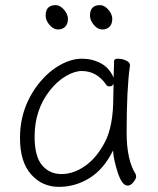

<svg xmlns="http://www.w3.org/2000/svg" viewBox="-20 -713 615 749"><path d="M331 -652Q331 -693 370 -693Q387 -693 402.5 -675.5Q418 -658 418 -639Q418 -620 407.5 -609Q397 -598 379 -598Q361 -598 346 -616Q331 -634 331 -652ZM158 -652Q158 -693 197 -693Q214 -693 229.5 -675.5Q245 -658 245 -639Q245 -620 234.5 -609Q224 -598 206 -598Q188 -598 173 -616Q158 -634 158 -652ZM487 -457Q474 -368 474 -196Q474 -89 509 -34Q511 -30 511 -23Q511 -16 500.5 -2.5Q490 11 478 11Q456 11 439.5 -39.5Q423 -90 421 -126Q385 -53 329.5 -18.5Q274 16 209.5 16Q145 16 101.5 -32.5Q58 -81 58 -175Q58 -298 136 -393Q172 -436 215.5 -460Q259 -484 299.5 -484Q340 -484 373.5 -466Q407 -448 423 -410Q425 -456 425 -475Q425 -484 440.5 -484Q456 -484 471.5 -477Q487 -470 487 -459ZM423 -386Q418 -376 408.5 -376Q399 -376 396 -380Q359 -436 299 -436Q271 -436 237.5 -416.5Q204 -397 176 -362Q115 -286 115 -180Q115 -103 144 -68.5Q173 -34 220 -34Q267 -34 312.5 -66Q358 -98 390 -160Q422 -222 422 -334Q422 -361 423 -386Z"/></svg>

Font: LXGW WenKai Lite Light
Style: Regular
Weight: 300
Designer: LXGW / Fontworks Inc.
Foundry: LXGW / Fontworks Inc.
Version: Version 1.511; March 25, 2025